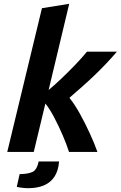

<svg xmlns="http://www.w3.org/2000/svg" viewBox="-20 -797 633 1007"><path d="M18 0 200 -754 343 -777 235 -325Q263 -348 300 -383Q337 -418 374 -456.5Q411 -495 436 -526H593Q566 -494 535 -461.5Q504 -429 471.5 -398Q439 -367 406.5 -338.5Q374 -310 344 -284Q371 -251 399 -200.5Q427 -150 451.5 -96.5Q476 -43 491 0H342Q330 -38 309 -87Q288 -136 264 -181.5Q240 -227 218 -254L157 0ZM127 190Q112 190 93 187.5Q74 185 68 183L83 116H92Q127 115 150 105Q173 95 183 50H290Q286 98 266 129Q246 160 211 175Q176 190 127 190Z"/></svg>

Font: Ubuntu Sans Mono
Style: Italic
Weight: 400
Italic angle: -13.5°
Monospace: yes
Designer: Dalton Maag Ltd
Foundry: Dalton Maag Ltd
Version: Version 1.006